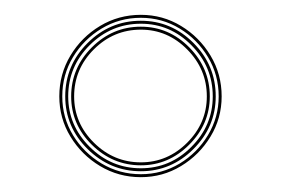

<svg xmlns="http://www.w3.org/2000/svg" viewBox="-20 -830 379 259"><path d="M170 -591Q140 -591 115 -606Q90 -621 75 -645.8Q60 -670.5 60 -700Q60 -730 75 -755Q90 -780 115 -795Q140 -810 170 -810Q199.5 -810 224.2 -795Q249 -780 264 -755Q279 -730 279 -700Q279 -670.5 264 -645.8Q249 -621 224.2 -606Q199.5 -591 170 -591ZM170 -595Q198.5 -595 222.4 -609.4Q246.2 -623.8 260.6 -647.8Q275 -671.8 275 -700Q275 -728.8 260.6 -752.9Q246.2 -777 222.4 -791.5Q198.5 -806 170 -806Q141.2 -806 117.1 -791.5Q93 -777 78.5 -753Q64 -729 64 -700Q64 -671.5 78.5 -647.6Q93 -623.8 117.1 -609.4Q141.2 -595 170 -595ZM170 -599Q128.5 -599 98.2 -628.9Q68 -658.8 68 -700Q68 -741.8 98.1 -771.9Q128.2 -802 170 -802Q211.2 -802 241.1 -771.9Q271 -741.8 271 -700Q271 -659 241 -629Q211 -599 170 -599ZM170 -603Q209.5 -603 238.2 -631.9Q267 -660.8 267 -700Q267 -740 238.2 -769Q209.5 -798 170 -798Q130 -798 101 -769.1Q72 -740.2 72 -700Q72 -660.8 101 -631.9Q130 -603 170 -603ZM170 -607Q132 -607 104 -634.6Q76 -662.2 76 -700Q76 -738.2 103.9 -766.1Q131.8 -794 170 -794Q207.8 -794 235.4 -766Q263 -738 263 -700Q263 -662.5 235.2 -634.8Q207.5 -607 170 -607ZM170 -611Q206 -611 232.5 -637.5Q259 -664 259 -700Q259 -736.5 232.6 -763.2Q206.2 -790 170 -790Q133.2 -790 106.6 -763.4Q80 -736.8 80 -700Q80 -663.8 106.8 -637.4Q133.5 -611 170 -611Z"/></svg>

Font: Big Shoulders Inline Display Thin Thin
Style: Regular
Weight: 250
Version: Version 2.002